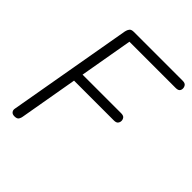

<svg xmlns="http://www.w3.org/2000/svg" viewBox="-213 -900 1028 1028"><g transform="rotate(45 301.0 -386.0)"><path d="M69 0Q53 0 46 -9.5Q39 -19 42 -32L166 -740Q169 -754 176 -763Q183 -772 202 -772H571Q589 -772 595.5 -763Q602 -754 602 -743Q602 -732 595.5 -725Q589 -718 571 -718H222L102 -30Q101 -21 95 -10.5Q89 0 69 0ZM128 -361 137 -416H461Q479 -416 485.5 -407.5Q492 -399 492 -388Q492 -378 485.5 -369.5Q479 -361 461 -361Z"/></g></svg>

Font: Edu VIC WA NT Beginner
Style: Regular
Weight: 400
Designer: Tina and Corey Anderson
Foundry: Google for Education
Version: Version 1.003